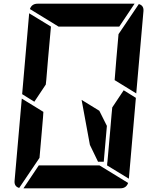

<svg xmlns="http://www.w3.org/2000/svg" viewBox="-20 -1020 856 1040"><path d="M650 -531 716 -490 678 -52 560 -124 561 -138 562 -144 576 -302 584 -396 588 -438ZM166 -469 100 -510 138 -948 256 -876 240 -698 231 -590 228 -562ZM194 -165 84 -2Q56 -10 59 -41L98 -486L155 -451L160 -448L215 -414L213 -384L206 -302ZM297 -876 142 -971Q152 -1000 184 -1000H390H514H709L626 -876H587H503H379ZM732 -998Q760 -990 757 -959L718 -514L601 -586L610 -698L622 -835ZM519 -124 674 -29Q664 0 632 0H426H302H107L190 -124H229H313H437ZM559 -338 542 -144H511L467 -235L422 -479L518 -420Z"/></svg>

Font: DSEG14 Modern
Style: Bold Italic
Weight: 700
Italic angle: -5°
Designer: Keshikan(Twitter:@keshinomi_88pro)
Version: Version 0.46